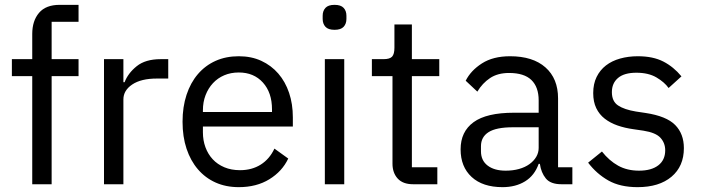

<svg xmlns="http://www.w3.org/2000/svg" viewBox="-20 -760 2897 792"><path d="M113 -446H29V-516H113V-620Q113 -674 141 -707Q169 -740 226 -740H304V-670H193V-516H304V-446H193V0H113Z M409 0V-516H489V-421H494Q508 -458 544 -487Q580 -516 643 -516H674V-436H627Q562 -436 525.5 -411.5Q489 -387 489 -350V0Z M965 12Q912 12 869.5 -7Q827 -26 796.5 -61.5Q766 -97 749.5 -146.5Q733 -196 733 -258Q733 -319 749.5 -369Q766 -419 796.5 -454.5Q827 -490 869.5 -509Q912 -528 965 -528Q1017 -528 1058 -509Q1099 -490 1128 -456.5Q1157 -423 1172.5 -377Q1188 -331 1188 -276V-238H817V-214Q817 -181 827.5 -152.5Q838 -124 857.5 -103Q877 -82 905.5 -70Q934 -58 970 -58Q1019 -58 1055.5 -81Q1092 -104 1112 -147L1169 -106Q1144 -53 1091 -20.5Q1038 12 965 12ZM965 -461Q932 -461 905 -449.5Q878 -438 858.5 -417Q839 -396 828 -367.5Q817 -339 817 -305V-298H1102V-309Q1102 -378 1064.5 -419.5Q1027 -461 965 -461Z M1360 -637Q1334 -637 1322.5 -649.5Q1311 -662 1311 -682V-695Q1311 -715 1322.5 -727.5Q1334 -740 1360 -740Q1386 -740 1397.5 -727.5Q1409 -715 1409 -695V-682Q1409 -662 1397.5 -649.5Q1386 -637 1360 -637ZM1320 -516H1400V0H1320Z M1684 0Q1642 0 1620.5 -23.5Q1599 -47 1599 -85V-446H1514V-516H1562Q1588 -516 1597.5 -526.5Q1607 -537 1607 -563V-659H1679V-516H1792V-446H1679V-70H1784V0Z M2296 0Q2251 0 2231.5 -24Q2212 -48 2207 -84H2202Q2185 -36 2146 -12Q2107 12 2053 12Q1971 12 1925.5 -30Q1880 -72 1880 -144Q1880 -217 1933.5 -256Q1987 -295 2100 -295H2202V-346Q2202 -401 2172 -430Q2142 -459 2080 -459Q2033 -459 2001.5 -438Q1970 -417 1949 -382L1901 -427Q1922 -469 1968 -498.5Q2014 -528 2084 -528Q2178 -528 2230 -482Q2282 -436 2282 -354V-70H2341V0ZM2066 -56Q2096 -56 2121 -63Q2146 -70 2164 -83Q2182 -96 2192 -113Q2202 -130 2202 -150V-235H2096Q2027 -235 1995.5 -215Q1964 -195 1964 -157V-136Q1964 -98 1991.5 -77Q2019 -56 2066 -56Z M2610 12Q2538 12 2489.5 -15.5Q2441 -43 2406 -89L2463 -135Q2493 -97 2530 -76.5Q2567 -56 2616 -56Q2667 -56 2695.5 -78Q2724 -100 2724 -140Q2724 -170 2704.5 -191.5Q2685 -213 2634 -221L2593 -227Q2557 -232 2527 -242.5Q2497 -253 2474.5 -270.5Q2452 -288 2439.5 -314Q2427 -340 2427 -376Q2427 -414 2441 -442.5Q2455 -471 2479.5 -490Q2504 -509 2538 -518.5Q2572 -528 2611 -528Q2674 -528 2716.5 -506Q2759 -484 2791 -445L2738 -397Q2721 -421 2688 -440.5Q2655 -460 2605 -460Q2555 -460 2529.5 -438.5Q2504 -417 2504 -380Q2504 -342 2529.5 -325Q2555 -308 2603 -300L2643 -294Q2729 -281 2765 -244.5Q2801 -208 2801 -149Q2801 -74 2750 -31Q2699 12 2610 12Z"/></svg>

Font: IBM Plex Sans Devanagari
Style: Regular
Weight: 400
Designer: Mike Abbink, Paul van der Laan, Pieter van Rosmalen, Erin McLaughlin
Foundry: Bold Monday
Version: Version 1.1